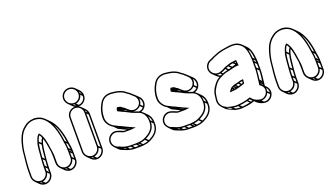

<svg xmlns="http://www.w3.org/2000/svg" viewBox="-73 -1326 3522 2024"><g transform="rotate(-20 1688.0 -313.5)"><path d="M57 -5V-63C57 -121 63 -173 69 -231C74 -304 88 -362 108 -415C125 -461 152 -498 189 -523C212 -542 241 -554 280 -556C333 -556 367 -538 394 -511C456 -449 484 -347 498 -234C502 -204 508 -185 508 -152C509 -141 509 -131 509 -123V-51C509 -9 473 25 432 25C391 25 357 -10 357 -51V-123C357 -156 351 -186 347 -212C338 -283 324 -365 284 -405L279 -401C254 -384 247 -351 237 -324C221 -280 221 -204 215 -153C213 -127 210 -89 210 -63V-5C210 36 175 71 134 71C93 71 57 36 57 -5ZM533 -196C536 -173 540 -157 542 -135L522 -155C522 -178 519 -195 516 -213ZM530 -221 512 -239C503 -307 489 -374 465 -430C499 -376 519 -300 530 -221ZM543 -113V-106L523 -126V-133ZM544 -85V-34L524 -54V-105ZM544 -13C542 26 509 59 470 61L449 39C486 32 515 3 522 -34ZM446 58C434 54 424 48 415 39C420 40 424 40 429 40ZM271 -284C260 -242 257 -182 252 -133L230 -155C235 -202 238 -265 248 -307ZM276 -301 253 -324C261 -349 267 -371 282 -385C289 -377 295 -364 300 -352C288 -337 282 -319 276 -301ZM250 -114C248 -94 246 -67 245 -45L225 -66C225 -86 226 -113 228 -135ZM245 -25V12L225 -8V-45ZM245 33C243 72 211 105 172 107L150 85C187 78 216 49 223 12ZM148 104C136 100 125 94 116 85C121 86 125 86 130 86ZM340 -146C341 -138 341 -129 341 -123V-51C341 -26 352 -3 369 14L404 49C420 65 442 76 467 76C517 76 559 34 559 -16V-88C559 -97 559 -106 558 -117C558 -152 552 -172 548 -201C534 -315 505 -421 440 -486L404 -522C375 -551 337 -572 280 -572V-571C238 -569 205 -556 179 -535C140 -507 112 -470 94 -421C73 -366 60 -306 55 -233C49 -176 42 -122 42 -63V-5C42 20 53 43 70 60L105 95C121 111 144 122 169 122C219 122 260 79 260 30V-28C260 -53 263 -91 265 -116C274 -194 276 -282 306 -335C319 -298 328 -253 333 -210C336 -193 339 -182 339 -169C340 -163 340 -155 340 -146Z M648 -659C648 -634 659 -611 676 -594L712 -558C719 -551 727 -545 736 -540H734C684 -540 642 -499 642 -450V-67C642 -42 653 -19 670 -2L705 33C721 49 744 60 769 60C819 60 860 17 860 -32V-415C860 -440 849 -462 833 -478L798 -514C791 -521 783 -526 775 -530H778C828 -530 869 -571 869 -621C869 -647 858 -670 841 -687L806 -722C789 -739 766 -749 740 -749C690 -749 648 -710 648 -659ZM810 -450V-67C810 -26 775 9 734 9C693 9 657 -26 657 -67V-450C657 -491 693 -526 734 -526C775 -526 810 -491 810 -450ZM845 -412V-50L825 -70V-432ZM842 -436 824 -453C824 -458 824 -462 823 -467C832 -458 838 -448 842 -436ZM845 -29C843 10 811 43 772 45L750 23C787 16 816 -14 823 -50ZM748 42C736 38 725 32 716 23C721 24 725 24 730 24ZM854 -618C852 -578 821 -547 781 -545L760 -567C797 -574 825 -602 832 -639ZM851 -642 833 -659C833 -665 832 -670 831 -675C840 -666 847 -655 851 -642ZM757 -548C744 -552 732 -559 723 -568C728 -567 734 -566 740 -566ZM818 -656C818 -614 785 -580 743 -580C700 -580 663 -616 663 -659C663 -701 698 -734 740 -734C783 -734 818 -699 818 -656Z M1121 -130H1120C1105 -138 1087 -143 1072 -148C1016 -167 970 -130 957 -91C944 -54 958 -20 980 2L1015 38C1025 48 1036 55 1050 59C1091 76 1126 93 1184 93H1246C1255 93 1265 92 1275 91C1306 88 1321 85 1350 73C1414 44 1475 -2 1470 -96C1470 -140 1456 -175 1431 -200L1395 -235C1389 -241 1383 -246 1376 -251C1395 -257 1411 -268 1422 -284C1450 -323 1442 -373 1413 -402L1377 -437C1374 -440 1372 -442 1367 -446C1347 -462 1334 -479 1307 -494C1305 -495 1303 -498 1302 -499C1273 -524 1234 -539 1189 -546H1188C1177 -546 1156 -551 1143 -551H1131C1071 -551 1031 -518 1010 -476C987 -435 970 -389 970 -324C970 -270 1007 -224 1046 -203L1081 -167L1132 -142C1145 -136 1158 -130 1170 -124H1136C1133 -124 1126 -128 1121 -130ZM1139 -343C1148 -338 1157 -333 1167 -329L1182 -322L1187 -317L1189 -319C1218 -305 1246 -292 1273 -277C1279 -274 1286 -273 1291 -270L1307 -263L1322 -258C1328 -255 1331 -254 1336 -253C1387 -240 1420 -194 1420 -131C1425 -45 1371 -5 1309 24C1282 36 1268 38 1238 41C1228 42 1219 43 1211 43H1149C1107 43 1075 33 1047 21C1038 14 1027 13 1020 10C985 0 956 -43 971 -86C982 -119 1022 -149 1068 -134C1085 -128 1102 -121 1117 -115C1123 -112 1129 -110 1136 -110H1208C1212 -110 1217 -110 1222 -111L1265 -116L1213 -139C1185 -150 1160 -166 1130 -179C1121 -183 1111 -187 1103 -191L1053 -216C1018 -234 986 -276 986 -324C986 -386 1002 -430 1024 -470C1043 -508 1077 -536 1131 -536H1143C1153 -536 1174 -531 1187 -531C1230 -525 1266 -510 1292 -488C1295 -485 1296 -484 1299 -482C1323 -469 1335 -452 1357 -434C1386 -412 1403 -367 1375 -328C1353 -297 1306 -285 1269 -311C1255 -321 1239 -336 1225 -350C1212 -357 1200 -365 1191 -374C1189 -375 1185 -378 1176 -379C1168 -381 1160 -382 1151 -383L1142 -367V-366C1140 -358 1140 -352 1139 -343ZM1406 -288C1393 -273 1375 -264 1355 -262C1345 -266 1338 -268 1328 -272L1313 -277L1299 -283C1330 -278 1362 -291 1382 -313ZM1415 -301 1391 -325C1404 -346 1407 -370 1402 -391C1424 -369 1432 -332 1415 -301ZM1455 -92C1458 -10 1409 29 1349 57L1325 33C1381 6 1432 -36 1435 -113ZM1454 -115 1434 -134C1434 -151 1431 -167 1427 -181C1441 -164 1451 -142 1454 -115ZM1334 64C1314 72 1301 74 1277 76L1256 54C1276 52 1289 49 1310 40ZM1258 77C1255 77 1252 78 1249 78L1228 57C1231 57 1233 56 1236 56ZM1228 78H1187L1167 57H1208ZM1166 77C1153 76 1141 76 1130 73L1113 56C1123 57 1134 57 1146 57ZM1100 63C1094 61 1088 59 1083 57L1072 46C1077 48 1082 49 1087 51ZM1167 -143 1164 -146C1182 -137 1200 -129 1206 -126L1207 -125H1203C1191 -131 1180 -137 1167 -143ZM1097 -176 1090 -180 1088 -182 1096 -178ZM1229 -324C1234 -319 1239 -315 1245 -310C1231 -317 1216 -324 1201 -330C1204 -329 1206 -329 1210 -328Z M1723 -130H1722C1707 -138 1689 -143 1674 -148C1618 -167 1572 -130 1559 -91C1546 -54 1560 -20 1582 2L1617 38C1627 48 1638 55 1652 59C1693 76 1728 93 1786 93H1848C1857 93 1867 92 1877 91C1908 88 1923 85 1952 73C2016 44 2077 -2 2072 -96C2072 -140 2058 -175 2033 -200L1997 -235C1991 -241 1985 -246 1978 -251C1997 -257 2013 -268 2024 -284C2052 -323 2044 -373 2015 -402L1979 -437C1976 -440 1974 -442 1969 -446C1949 -462 1936 -479 1909 -494C1907 -495 1905 -498 1904 -499C1875 -524 1836 -539 1791 -546H1790C1779 -546 1758 -551 1745 -551H1733C1673 -551 1633 -518 1612 -476C1589 -435 1572 -389 1572 -324C1572 -270 1609 -224 1648 -203L1683 -167L1734 -142C1747 -136 1760 -130 1772 -124H1738C1735 -124 1728 -128 1723 -130ZM1741 -343C1750 -338 1759 -333 1769 -329L1784 -322L1789 -317L1791 -319C1820 -305 1848 -292 1875 -277C1881 -274 1888 -273 1893 -270L1909 -263L1924 -258C1930 -255 1933 -254 1938 -253C1989 -240 2022 -194 2022 -131C2027 -45 1973 -5 1911 24C1884 36 1870 38 1840 41C1830 42 1821 43 1813 43H1751C1709 43 1677 33 1649 21C1640 14 1629 13 1622 10C1587 0 1558 -43 1573 -86C1584 -119 1624 -149 1670 -134C1687 -128 1704 -121 1719 -115C1725 -112 1731 -110 1738 -110H1810C1814 -110 1819 -110 1824 -111L1867 -116L1815 -139C1787 -150 1762 -166 1732 -179C1723 -183 1713 -187 1705 -191L1655 -216C1620 -234 1588 -276 1588 -324C1588 -386 1604 -430 1626 -470C1645 -508 1679 -536 1733 -536H1745C1755 -536 1776 -531 1789 -531C1832 -525 1868 -510 1894 -488C1897 -485 1898 -484 1901 -482C1925 -469 1937 -452 1959 -434C1988 -412 2005 -367 1977 -328C1955 -297 1908 -285 1871 -311C1857 -321 1841 -336 1827 -350C1814 -357 1802 -365 1793 -374C1791 -375 1787 -378 1778 -379C1770 -381 1762 -382 1753 -383L1744 -367V-366C1742 -358 1742 -352 1741 -343ZM2008 -288C1995 -273 1977 -264 1957 -262C1947 -266 1940 -268 1930 -272L1915 -277L1901 -283C1932 -278 1964 -291 1984 -313ZM2017 -301 1993 -325C2006 -346 2009 -370 2004 -391C2026 -369 2034 -332 2017 -301ZM2057 -92C2060 -10 2011 29 1951 57L1927 33C1983 6 2034 -36 2037 -113ZM2056 -115 2036 -134C2036 -151 2033 -167 2029 -181C2043 -164 2053 -142 2056 -115ZM1936 64C1916 72 1903 74 1879 76L1858 54C1878 52 1891 49 1912 40ZM1860 77C1857 77 1854 78 1851 78L1830 57C1833 57 1835 56 1838 56ZM1830 78H1789L1769 57H1810ZM1768 77C1755 76 1743 76 1732 73L1715 56C1725 57 1736 57 1748 57ZM1702 63C1696 61 1690 59 1685 57L1674 46C1679 48 1684 49 1689 51ZM1769 -143 1766 -146C1784 -137 1802 -129 1808 -126L1809 -125H1805C1793 -131 1782 -137 1769 -143ZM1699 -176 1692 -180 1690 -182 1698 -178ZM1831 -324C1836 -319 1841 -315 1847 -310C1833 -317 1818 -324 1803 -330C1806 -329 1808 -329 1812 -328Z M2371 -127C2388 -127 2407 -132 2419 -136L2436 -140C2456 -147 2477 -151 2497 -160C2499 -176 2500 -192 2502 -207L2494 -206C2470 -206 2454 -199 2438 -194C2416 -190 2391 -186 2375 -176L2357 -167C2346 -158 2338 -145 2332 -135L2324 -124H2340C2351 -125 2362 -126 2371 -127ZM2505 -575H2524C2559 -575 2589 -559 2610 -538C2645 -503 2655 -447 2659 -381C2660 -368 2661 -357 2660 -345V-272C2660 -227 2652 -182 2648 -141L2646 -120C2645 -112 2643 -105 2642 -98V-88C2669 -72 2693 -43 2682 -1C2674 32 2634 68 2590 54L2580 52C2547 44 2520 23 2502 -3C2500 -2 2498 0 2496 0H2495L2461 11C2431 19 2395 25 2358 28C2332 31 2305 26 2282 21C2218 10 2159 -30 2173 -109C2177 -140 2181 -170 2191 -192C2213 -236 2242 -280 2286 -302L2304 -311C2329 -324 2351 -333 2383 -338C2420 -344 2455 -360 2494 -360H2508L2507 -370C2505 -389 2504 -405 2501 -422C2485 -420 2473 -420 2459 -417C2436 -417 2416 -407 2400 -403C2385 -400 2373 -393 2359 -388C2342 -376 2318 -366 2296 -360C2235 -343 2175 -410 2211 -471C2224 -493 2242 -503 2269 -511C2285 -519 2297 -528 2312 -532C2328 -537 2341 -545 2355 -549C2380 -557 2414 -565 2443 -568C2461 -569 2485 -575 2505 -575ZM2531 51 2543 63C2562 82 2586 95 2612 102L2622 104C2676 118 2722 80 2732 38C2741 2 2728 -28 2708 -48L2693 -63C2694 -69 2695 -76 2696 -83L2698 -104C2702 -144 2710 -190 2710 -237V-309C2711 -321 2710 -334 2709 -347C2704 -416 2693 -476 2656 -513L2620 -549C2596 -573 2563 -590 2524 -590H2505C2483 -590 2458 -584 2441 -582C2410 -579 2377 -571 2351 -563C2335 -558 2321 -550 2308 -546C2291 -541 2278 -533 2263 -525C2236 -516 2214 -506 2198 -479C2175 -439 2185 -396 2212 -369L2248 -334C2256 -326 2266 -319 2277 -314C2250 -300 2226 -277 2209 -252C2197 -235 2185 -219 2177 -198C2165 -173 2163 -141 2159 -111C2151 -67 2164 -33 2189 -8L2224 28C2232 36 2315 71 2315 71C2338 76 2367 81 2395 78C2432 75 2468 70 2500 61ZM2479 -380C2464 -378 2451 -372 2440 -369L2416 -392C2429 -396 2444 -400 2457 -401ZM2424 -364C2416 -361 2405 -358 2397 -356L2376 -378L2400 -387ZM2672 -463C2682 -436 2688 -402 2692 -366L2673 -385C2671 -417 2666 -448 2659 -476ZM2694 -343C2695 -338 2695 -333 2695 -328L2675 -348V-363ZM2695 -307V-255L2674 -275V-327ZM2695 -234C2695 -196 2688 -157 2684 -121L2663 -143C2666 -177 2672 -215 2674 -254ZM2683 -102 2682 -100 2661 -122V-123ZM2681 -81C2681 -80 2680 -78 2680 -77L2658 -100C2658 -101 2659 -102 2659 -103ZM2716 39C2706 71 2669 100 2627 90L2609 71C2648 71 2679 46 2692 15ZM2719 21 2697 -1C2700 -14 2700 -26 2698 -37C2712 -23 2721 -3 2719 21ZM2583 74C2577 71 2571 67 2566 63C2569 64 2571 65 2574 66ZM2484 49C2458 55 2428 60 2397 63L2376 41C2406 38 2435 33 2461 26ZM2500 45 2477 22 2494 16 2517 40ZM2377 64C2357 64 2338 61 2320 57L2304 40C2321 43 2338 45 2356 43ZM2292 50C2268 43 2248 31 2232 15C2251 23 2269 31 2276 34ZM2471 -166 2454 -183C2464 -186 2474 -190 2486 -191C2485 -185 2484 -178 2483 -170C2479 -168 2475 -167 2471 -166ZM2455 -161C2448 -159 2440 -156 2431 -154L2412 -174C2421 -176 2430 -177 2438 -179ZM2387 -143 2372 -158 2378 -161 2394 -144C2392 -143 2389 -143 2387 -143ZM2411 -149 2391 -168C2392 -168 2394 -170 2395 -170L2414 -150C2413 -150 2412 -149 2411 -149ZM2365 -141C2361 -141 2357 -140 2353 -140C2355 -142 2356 -145 2358 -148ZM2324 -337 2312 -349C2329 -354 2345 -361 2361 -371L2380 -352C2359 -348 2341 -344 2324 -337ZM2310 -331C2305 -329 2301 -326 2296 -324C2282 -327 2269 -334 2259 -344C2271 -342 2283 -342 2296 -345ZM2476 -404C2480 -405 2483 -405 2489 -406C2489 -404 2490 -399 2490 -396V-395V-390Z M2833 -5V-63C2833 -121 2839 -173 2845 -231C2850 -304 2864 -362 2884 -415C2901 -461 2928 -498 2965 -523C2988 -542 3017 -554 3056 -556C3109 -556 3143 -538 3170 -511C3232 -449 3260 -347 3274 -234C3278 -204 3284 -185 3284 -152C3285 -141 3285 -131 3285 -123V-51C3285 -9 3249 25 3208 25C3167 25 3133 -10 3133 -51V-123C3133 -156 3127 -186 3123 -212C3114 -283 3100 -365 3060 -405L3055 -401C3030 -384 3023 -351 3013 -324C2997 -280 2997 -204 2991 -153C2989 -127 2986 -89 2986 -63V-5C2986 36 2951 71 2910 71C2869 71 2833 36 2833 -5ZM3309 -196C3312 -173 3316 -157 3318 -135L3298 -155C3298 -178 3295 -195 3292 -213ZM3306 -221 3288 -239C3279 -307 3265 -374 3241 -430C3275 -376 3295 -300 3306 -221ZM3319 -113V-106L3299 -126V-133ZM3320 -85V-34L3300 -54V-105ZM3320 -13C3318 26 3285 59 3246 61L3225 39C3262 32 3291 3 3298 -34ZM3222 58C3210 54 3200 48 3191 39C3196 40 3200 40 3205 40ZM3047 -284C3036 -242 3033 -182 3028 -133L3006 -155C3011 -202 3014 -265 3024 -307ZM3052 -301 3029 -324C3037 -349 3043 -371 3058 -385C3065 -377 3071 -364 3076 -352C3064 -337 3058 -319 3052 -301ZM3026 -114C3024 -94 3022 -67 3021 -45L3001 -66C3001 -86 3002 -113 3004 -135ZM3021 -25V12L3001 -8V-45ZM3021 33C3019 72 2987 105 2948 107L2926 85C2963 78 2992 49 2999 12ZM2924 104C2912 100 2901 94 2892 85C2897 86 2901 86 2906 86ZM3116 -146C3117 -138 3117 -129 3117 -123V-51C3117 -26 3128 -3 3145 14L3180 49C3196 65 3218 76 3243 76C3293 76 3335 34 3335 -16V-88C3335 -97 3335 -106 3334 -117C3334 -152 3328 -172 3324 -201C3310 -315 3281 -421 3216 -486L3180 -522C3151 -551 3113 -572 3056 -572V-571C3014 -569 2981 -556 2955 -535C2916 -507 2888 -470 2870 -421C2849 -366 2836 -306 2831 -233C2825 -176 2818 -122 2818 -63V-5C2818 20 2829 43 2846 60L2881 95C2897 111 2920 122 2945 122C2995 122 3036 79 3036 30V-28C3036 -53 3039 -91 3041 -116C3050 -194 3052 -282 3082 -335C3095 -298 3104 -253 3109 -210C3112 -193 3115 -182 3115 -169C3116 -163 3116 -155 3116 -146Z"/></g></svg>

Font: Blanket
Style: Ugh
Weight: 900
Foundry: Cannot Into Space Fonts
Version: Version 0.9